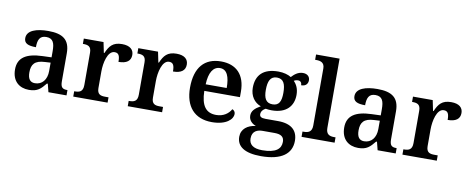

<svg xmlns="http://www.w3.org/2000/svg" viewBox="-78 -1134 4284 1745"><g transform="rotate(10 2063.5 -261.5)"><path d="M203 10C282 10 311 -21 355 -75H363L382 0H549V-49H546C501 -49 485 -65 485 -120V-377C485 -503 418 -548 285 -548C177 -548 89 -520 89 -448C89 -400 125 -383 199 -383C199 -449 215 -491 276 -491C341 -491 355 -446 355 -374V-317L272 -314C121 -309 47 -259 47 -152C47 -42 115 10 203 10ZM246 -59C201 -59 180 -89 180 -148C180 -222 210 -261 303 -265L355 -268V-191C355 -110 312 -59 246 -59Z M611 0H928V-49H897C856 -49 823 -57 823 -116V-270C823 -347 847 -463 912 -463C950 -463 961 -437 961 -382C1036 -382 1074 -411 1074 -465C1074 -514 1040 -547 966 -547C881 -547 850 -506 821 -439H816L796 -536H614V-487H617C661 -487 692 -478 692 -419V-121C692 -58 659 -49 614 -49H611Z M1114 0H1431V-49H1400C1359 -49 1326 -57 1326 -116V-270C1326 -347 1350 -463 1415 -463C1453 -463 1464 -437 1464 -382C1539 -382 1577 -411 1577 -465C1577 -514 1543 -547 1469 -547C1384 -547 1353 -506 1324 -439H1319L1299 -536H1117V-487H1120C1164 -487 1195 -478 1195 -419V-121C1195 -58 1162 -49 1117 -49H1114Z M1891 10C2025 10 2083 -51 2083 -98C2083 -119 2070 -133 2055 -138C2032 -96 1986 -61 1918 -61C1825 -61 1778 -120 1775 -258H2104V-308C2104 -466 2019 -548 1880 -548C1728 -548 1642 -452 1642 -265C1642 -91 1730 10 1891 10ZM1971 -319H1777C1781 -428 1818 -487 1881 -487C1946 -487 1971 -422 1971 -319Z M2384 237C2575 237 2665 165 2665 47C2665 -45 2610 -104 2483 -104H2367C2326 -104 2312 -116 2312 -138C2312 -165 2332 -185 2353 -195C2366 -192 2393 -190 2408 -190C2543 -190 2607 -264 2607 -367C2607 -424 2587 -462 2560 -489C2571 -496 2583 -500 2599 -500C2621 -500 2633 -484 2633 -461C2678 -461 2695 -488 2695 -518C2695 -548 2674 -574 2631 -574C2584 -574 2551 -544 2527 -518C2501 -535 2458 -548 2408 -548C2269 -548 2204 -479 2204 -363C2204 -287 2244 -231 2305 -209C2253 -180 2225 -152 2225 -110C2225 -64 2258 -38 2291 -25C2217 -16 2160 25 2160 97C2160 187 2234 237 2384 237ZM2406 -245C2345 -245 2324 -288 2324 -364C2324 -443 2344 -492 2405 -492C2467 -492 2486 -445 2486 -365C2486 -287 2467 -245 2406 -245ZM2386 182C2300 182 2264 148 2264 94C2264 24 2315 8 2361 8H2470C2529 8 2559 27 2559 75C2559 139 2513 182 2386 182Z M2718 0H3023V-49H3010C2968 -49 2935 -61 2935 -120V-760H2718V-711H2730C2764 -711 2805 -703 2805 -647V-120C2805 -61 2772 -49 2730 -49H2718Z M3241 10C3320 10 3349 -21 3393 -75H3401L3420 0H3587V-49H3584C3539 -49 3523 -65 3523 -120V-377C3523 -503 3456 -548 3323 -548C3215 -548 3127 -520 3127 -448C3127 -400 3163 -383 3237 -383C3237 -449 3253 -491 3314 -491C3379 -491 3393 -446 3393 -374V-317L3310 -314C3159 -309 3085 -259 3085 -152C3085 -42 3153 10 3241 10ZM3284 -59C3239 -59 3218 -89 3218 -148C3218 -222 3248 -261 3341 -265L3393 -268V-191C3393 -110 3350 -59 3284 -59Z M3649 0H3966V-49H3935C3894 -49 3861 -57 3861 -116V-270C3861 -347 3885 -463 3950 -463C3988 -463 3999 -437 3999 -382C4074 -382 4112 -411 4112 -465C4112 -514 4078 -547 4004 -547C3919 -547 3888 -506 3859 -439H3854L3834 -536H3652V-487H3655C3699 -487 3730 -478 3730 -419V-121C3730 -58 3697 -49 3652 -49H3649Z"/></g></svg>

Font: Noto Serif Lao SemiBold
Style: Regular
Weight: 600
Designer: Monotype Design Team
Foundry: Monotype Imaging Inc.
Version: Version 2.003